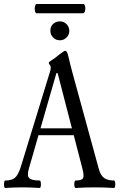

<svg xmlns="http://www.w3.org/2000/svg" viewBox="-22 -930 599 953"><path d="M4 3Q0 3 -1.5 -6Q-3 -15 -1.5 -24.5Q0 -34 4 -34Q36 -34 52 -47.5Q68 -61 81 -101L228 -580Q229 -585 229.5 -588.5Q230 -592 230 -596Q230 -602 225 -608Q220 -614 220 -618Q220 -622 234 -631Q241 -635 252.5 -643.5Q264 -652 272 -659Q297 -678 301 -678Q311 -678 316 -655Q321 -633 326.5 -612Q332 -591 336 -575L468 -93Q477 -59 495 -46.5Q513 -34 544 -34Q548 -34 549.5 -24.5Q551 -15 549.5 -6Q548 3 544 3Q496 0 448 0Q400 0 353 3Q349 3 347.5 -6Q346 -15 347.5 -24.5Q349 -34 353 -34Q385 -34 390.5 -46.5Q396 -59 387 -93L344 -259H169L121 -92Q111 -58 123 -46Q135 -34 175 -34Q179 -34 180.5 -24.5Q182 -15 180.5 -6Q179 3 175 3Q133 0 90 0Q48 0 4 3ZM179 -293H335L264 -567H258ZM275 -730Q255 -730 241.5 -744Q228 -758 228 -777Q228 -799 242 -811.5Q256 -824 275 -824Q295 -824 308.5 -810Q322 -796 322 -777Q322 -757 308 -743.5Q294 -730 275 -730ZM161 -864Q154 -864 151.5 -875.5Q149 -887 151.5 -898.5Q154 -910 161 -910H391Q398 -910 400.5 -898.5Q403 -887 400 -875.5Q397 -864 389 -864Z"/></svg>

Font: Junicode Two Beta Condensed
Style: Regular
Weight: 400
Width: 3
Designer: Peter S. Baker
Foundry: Briery Creek Software
Version: Version 1.053; ttfautohint (v1.8.4)